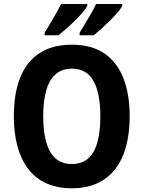

<svg xmlns="http://www.w3.org/2000/svg" viewBox="-20 -954 734 983"><path d="M644 -357.9Q644 -274.4 626 -206.5Q607.9 -138.7 571.3 -90.3Q534.7 -42 479 -16.1Q423.3 9.8 347.7 9.8Q271.5 9.8 215.6 -16.1Q159.7 -42 123.3 -90.6Q86.9 -139.2 68.8 -207Q50.8 -274.9 50.8 -358.9Q50.8 -474.6 83.3 -556.4Q115.7 -638.2 181.9 -681.6Q248 -725.1 348.1 -725.1Q449.2 -725.1 514.6 -680.2Q580.1 -635.3 612.1 -553Q644 -470.7 644 -357.9ZM201.2 -357.9Q201.2 -279.8 216.8 -225.3Q232.4 -170.9 264.9 -142.6Q297.4 -114.3 347.7 -114.3Q398.4 -114.3 430.7 -142.1Q462.9 -169.9 478.3 -224.4Q493.7 -278.8 493.7 -357.9Q493.7 -477.1 458.7 -539.8Q423.8 -602.5 348.1 -602.5Q297.9 -602.5 265.1 -574.2Q232.4 -545.9 216.8 -491.2Q201.2 -436.5 201.2 -357.9ZM606 -933.6V-923.8Q598.6 -909.7 581.8 -889.9Q564.9 -870.1 543.2 -848.6Q521.5 -827.1 499.8 -807.4Q478 -787.6 460.4 -773.4H387.7V-786.6Q402.8 -811.5 419.2 -838.6Q435.5 -865.7 449.7 -890.6Q463.9 -915.5 472.2 -933.6ZM427.2 -933.6V-923.8Q419.4 -909.2 402.8 -889.9Q386.2 -870.6 364.7 -849.4Q343.3 -828.1 320.8 -808.3Q298.3 -788.6 279.3 -773.4H208.5V-786.6Q224.1 -812 240.2 -839.1Q256.3 -866.2 270.3 -890.9Q284.2 -915.5 293 -933.6Z"/></svg>

Font: Open Sans SemiCondensed
Style: Bold
Weight: 700
Width: 4
Designer: Monotype Design Team
Foundry: Monotype Imaging Inc.
Version: Version 3.003